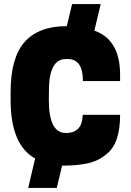

<svg xmlns="http://www.w3.org/2000/svg" viewBox="-20 -860 640 940"><path d="M258 60H118L152 -84Q32 -151 32 -370V-410Q32 -577 100.5 -654.5Q169 -732 307 -732L333 -840H473L442 -710Q568 -666 568 -494V-463H386Q386 -571 312 -571Q295 -571 284 -569Q235 -557 223 -474Q219 -444 219 -371Q219 -209 302 -209H304Q383 -209 385 -298H568Q568 -157 502 -106Q464 -73 412 -61Q360 -49 284 -49Z"/></svg>

Font: Tanohe Sans ExtraBold
Style: Regular
Weight: 800
Designer: Village Type and Design LLC & Cristiano Sobral
Foundry: Cooper Hewitt Smithsonian Design Museum
Version: Version 1.00;September 29, 2021;FontCreator 13.0.0.2655 64-b